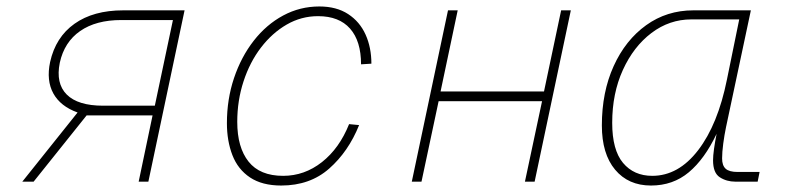

<svg xmlns="http://www.w3.org/2000/svg" viewBox="-20 -562 2440 594"><path d="M49 0 220 -214Q167 -233 145 -273Q123 -313 135 -370Q152 -447 210.5 -488.5Q269 -530 361 -530H551L439 0H409L452 -205H248L84 0ZM299 -235H459L515 -500H355Q277 -500 228 -466Q179 -432 165 -368Q152 -304 186.5 -269.5Q221 -235 299 -235Z M850 12Q791 12 753.5 -13Q716 -38 699 -82Q682 -126 682 -181Q682 -255 704 -320.5Q726 -386 765 -436Q804 -486 856 -514Q908 -542 968 -542Q1021 -542 1057 -518.5Q1093 -495 1111 -455Q1129 -415 1129 -365L1097 -363Q1097 -435 1063 -473.5Q1029 -512 964 -512Q912 -512 867 -486Q822 -460 787.5 -415Q753 -370 733.5 -310.5Q714 -251 714 -185Q714 -106 749 -62Q784 -18 856 -18Q922 -18 976 -60.5Q1030 -103 1060 -178L1091 -175Q1058 -93 998.5 -40.5Q939 12 850 12Z M1254 0 1366 -530H1396L1343 -279H1663L1716 -530H1746L1634 0H1604L1657 -249H1337L1284 0Z M1994 12Q1924 12 1883 -37Q1842 -86 1842 -174Q1842 -277 1878.5 -357.5Q1915 -438 1979 -484Q2043 -530 2125 -530H2303L2226 -168Q2221 -144 2217.5 -117.5Q2214 -91 2214 -72Q2214 -50 2225 -40Q2236 -30 2262 -30H2330L2324 0H2255Q2228 0 2207 -13.5Q2186 -27 2186 -66Q2186 -80 2189 -101.5Q2192 -123 2197 -148Q2160 -70 2111 -29Q2062 12 1994 12ZM1998 -18Q2079 -18 2140 -97.5Q2201 -177 2229 -316L2267 -502H2119Q2051 -502 1995.5 -460Q1940 -418 1907 -345.5Q1874 -273 1874 -182Q1874 -98 1907.5 -58Q1941 -18 1998 -18Z"/></svg>

Font: Geist Mono Thin
Style: Italic
Weight: 100
Italic angle: -12°
Monospace: yes
Designer: Basement.studio, Andrés Briganti, Mateo Zaragoza
Foundry: Basement.studio, Vercel, Andrés Briganti, Guido Ferreyra, Mateo Zaragoza
Version: Version 1.500; ttfautohint (v1.8.4.7-5d5b)